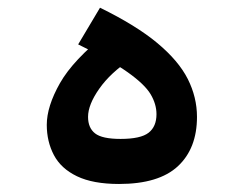

<svg xmlns="http://www.w3.org/2000/svg" viewBox="-20 -469 626 493"><path d="M285.6 3.4Q218.8 3.4 177.7 -16.4Q136.7 -36.1 118.4 -70.8Q100.1 -105.5 100.1 -148.4Q100.1 -195.8 134 -255.6Q168 -315.4 254.4 -383.8L314.9 -315.9Q263.7 -282.2 234.9 -241.2Q206.1 -200.2 206.1 -168.9Q206.1 -140.6 224.1 -126.5Q242.2 -112.3 289.6 -112.3Q341.3 -112.3 361.6 -128.2Q381.8 -144 381.8 -175.8Q381.8 -201.7 366.7 -227.1Q351.6 -252.4 308.3 -283.2Q265.1 -314 180.7 -355L236.8 -449.2Q329.6 -403.8 384 -358.4Q438.5 -313 462.2 -266.1Q485.8 -219.2 485.8 -168.9Q485.8 -87.9 436.8 -42.2Q387.7 3.4 285.6 3.4Z"/></svg>

Font: Cascadia Code Medium
Style: Regular
Weight: 500
Monospace: yes
Designer: Aaron Bell
Foundry: Saja Typeworks
Version: Version 2407.024